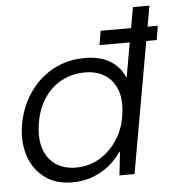

<svg xmlns="http://www.w3.org/2000/svg" viewBox="-52 -753 744 813"><g transform="rotate(-5 320.5 -346.5)"><path d="M388 -557 398 -617H641L631 -557ZM223 12Q154 12 107.5 -22Q61 -56 41 -112.5Q21 -169 30 -239Q38 -297 63 -346.5Q88 -396 126.5 -432.5Q165 -469 214.5 -488.5Q264 -508 321 -508Q386 -508 429 -481.5Q472 -455 490 -408L543 -705H613L488 0H424L435 -99H432Q412 -69 382 -44Q352 -19 312 -3.5Q272 12 223 12ZM244 -49Q299 -49 344.5 -76Q390 -103 421 -151Q452 -199 459 -260Q467 -319 451.5 -360.5Q436 -402 401 -424.5Q366 -447 315 -447Q261 -447 215 -422Q169 -397 139.5 -350Q110 -303 102 -240Q94 -183 108.5 -140Q123 -97 158 -73Q193 -49 244 -49Z"/></g></svg>

Font: DM Sans 36pt Light
Style: Italic
Weight: 300
Italic angle: -10°
Designer: Colophon Foundry, Jonny Pinhorn
Foundry: Colophon Foundry
Version: Version 4.004;gftools[0.9.30]